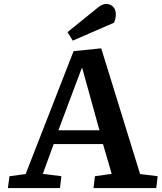

<svg xmlns="http://www.w3.org/2000/svg" viewBox="-20 -953 821 973"><path d="M493 -708 690 -71 779 -60 772 0H454L461 -60L546 -72L502 -223H252L197 -72L291 -60L284 0H20L28 -60L110 -71L353 -694ZM276 -293H484L397 -607H394ZM469 -909Q483 -921 494.5 -927Q506 -933 519 -933Q539 -933 553 -919Q567 -905 567 -880Q567 -859 558 -838L349 -747L322 -790Z"/></svg>

Font: Literata 7pt SemiBold
Style: Italic
Weight: 600
Italic angle: -2°
Designer: Latin by Veronika Burian and Jose Scaglione. Greek by Irene Vlachou. Cyrillic by Vera Evstafieva
Foundry: TypeTogether
Version: Version 3.002